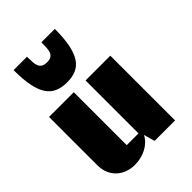

<svg xmlns="http://www.w3.org/2000/svg" viewBox="-294 -1173 1331 1331"><g transform="rotate(-45 371.0 -508.0)"><path d="M638.7 -634.8V0H438L415.5 -81.5Q402.8 -56.2 382.3 -36.9Q361.8 -17.6 336.4 -4.6Q311 8.3 282.2 14.9Q253.4 21.5 223.6 21.5Q189 21.5 155.5 10.3Q122.1 -1 95.9 -23.7Q69.8 -46.4 54 -81.1Q38.1 -115.7 38.1 -162.1V-634.8H280.8V-115.7H396V-634.8ZM297.9 -715.3Q245.6 -715.3 207 -731.7Q168.5 -748 143.3 -785.9Q118.2 -823.7 106 -885.5Q93.8 -947.3 93.8 -1038.1H225.1Q225.1 -1008.8 226.6 -985.6Q228 -962.4 234.9 -946Q241.7 -929.7 256.6 -920.9Q271.5 -912.1 297.9 -912.1Q322.8 -912.1 336.7 -920.9Q350.6 -929.7 357.2 -946Q363.8 -962.4 365 -985.8Q366.2 -1009.3 366.2 -1038.1H498Q498 -947.3 485.6 -885.5Q473.1 -823.7 448.5 -785.9Q423.8 -748 386.2 -731.7Q348.6 -715.3 297.9 -715.3Z"/></g></svg>

Font: Coda Caption ExtraBold
Style: Regular
Weight: 800
Designer: vernon adams
Foundry: vernon adams
Version: Version 1.002